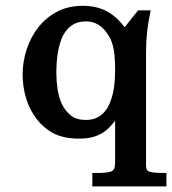

<svg xmlns="http://www.w3.org/2000/svg" viewBox="-20 -466 598 667"><path d="M300.8 181.6V180.7V179.2V137.2V135.7V134.8H301.8H303.2H312H325.2Q334 134.8 342.8 134Q351.6 133.3 359.4 131.8Q366.7 130.4 369.6 127.9Q377 122.6 378.4 114.7Q379.9 106 379.9 97.2V-46.4Q368.7 -32.2 357.9 -21.5Q344.7 -8.8 329.3 -0.5Q314 7.8 295.7 11.7Q277.3 15.6 254.9 15.6Q206.1 15.6 168.9 -1Q132.8 -20 108.2 -51.5Q83.5 -83 71 -123.5Q58.6 -164.1 58.6 -207.5Q58.6 -252 72.8 -294.9Q86.9 -337.9 113.3 -371.3Q139.6 -404.8 178.2 -425.3Q217.3 -445.8 267.1 -445.8Q314.9 -445.8 351.6 -426.8Q386.7 -406.7 413.1 -371.6L459 -429.2L459.5 -429.7L460 -430.2H460.4H460.9H500.5H502H503.4V-428.7L502.9 -427.2Q495.1 -391.1 491.2 -356.9Q487.3 -322.8 487.3 -285.6V97.2Q487.3 102.5 487.3 110.8Q487.8 118.7 490.2 123.5Q491.7 127.9 499 130.4Q507.8 132.8 518.1 133.8Q528.8 134.8 539.1 134.8H555.7H556.6H558.1V135.7V137.2V179.2V180.7V181.6H556.6H555.7H303.2H301.8ZM278.8 -391.6Q255.4 -391.6 238.8 -383.3Q222.2 -375 210.9 -360.4Q199.2 -346.2 192.4 -327.6Q185.5 -308.6 181.9 -288.6Q178.2 -268.6 177 -248.5Q175.8 -228.5 175.8 -210.9Q175.8 -186.5 179.7 -157.7Q183.6 -129.4 194.8 -105Q206.1 -81.1 226.1 -64.9Q245.6 -49.3 277.8 -49.3Q300.8 -49.3 317.1 -57.4Q333.5 -65.4 344.7 -79.6Q356 -93.3 362.8 -111.3Q370.1 -129.4 373.8 -148.9Q377.4 -168.5 378.7 -188.5Q379.9 -208.5 379.9 -225.1Q379.9 -236.8 379.4 -250.5Q378.9 -264.2 377.4 -277.8Q376 -291.5 372.8 -304.7Q369.6 -317.9 364.7 -328.6Q358.4 -341.8 350.1 -353.3Q341.8 -364.7 331.3 -373.3Q320.8 -381.8 307.9 -386.7Q294.9 -391.6 278.8 -391.6Z"/></svg>

Font: RIT Rachana
Style: Bold
Weight: 700
Designer: Hussain KH
Version: 1.5.2